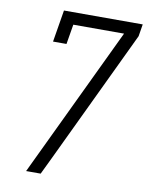

<svg xmlns="http://www.w3.org/2000/svg" viewBox="-83 -796 666 857"><g transform="rotate(10 250.0 -367.5)"><path d="M95 0 419 -680H189L174 -590H113L137 -735H494L485 -680L199 -79L161 0Z"/></g></svg>

Font: Iosevka Curly Slab LtObl
Style: Regular
Weight: 300
Italic angle: -9°
Monospace: yes
Designer: Belleve Invis
Foundry: Belleve Invis
Version: Version 11.0.0; ttfautohint (v1.8.3)